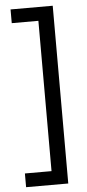

<svg xmlns="http://www.w3.org/2000/svg" viewBox="-59 -754 431 948"><g transform="rotate(-5 156.0 -279.5)"><path d="M31 93V161H240V-720H31V-652H163V93Z"/></g></svg>

Font: Noto Sans Arabic ExtCond
Style: Regular
Weight: 400
Width: 2
Designer: Monotype Design Team, Nadine Chahine, Nizar Qandah and Khaled Hosny
Foundry: Monotype Imaging Inc.
Version: Version 2.012